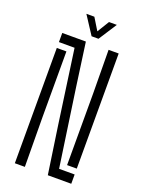

<svg xmlns="http://www.w3.org/2000/svg" viewBox="-174 -1030 823 1108"><g transform="rotate(20 237.5 -476.0)"><path d="M266.5 0 223.5 -293 160 -744H64V-800H209L245.5 -537L315 -57H410.5V0ZM64 0V-708H123V-304L125.5 0ZM351 -93V-531L348.5 -800H410.5V-93ZM229.5 -840 157 -951.5H206L251 -878L296 -951.5H344L272 -840Z"/></g></svg>

Font: Big Shoulders Stencil Text Thin Light
Style: Regular
Weight: 300
Version: Version 2.001